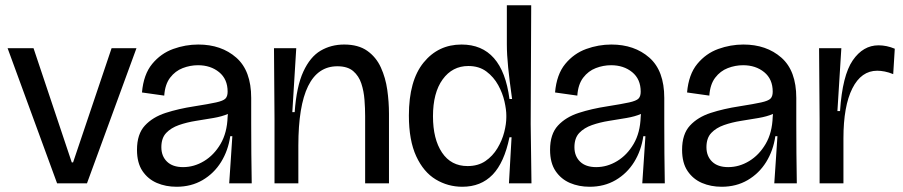

<svg xmlns="http://www.w3.org/2000/svg" viewBox="-20 -700 3447 733"><path d="M198 0 9 -516H108L254 -80H259L406 -516H501L312 0Z M654 13Q613 13 579 -1.5Q545 -16 524 -47Q503 -78 503 -128Q503 -188 533 -220.5Q563 -253 612.5 -269Q662 -285 721 -294Q778 -303 805 -309Q832 -315 840.5 -323.5Q849 -332 849 -350Q849 -398 816.5 -424.5Q784 -451 736 -451Q706 -451 677.5 -440Q649 -429 629.5 -403.5Q610 -378 607 -335L522 -347Q528 -416 561 -456Q594 -496 641 -513Q688 -530 737 -530Q825 -530 882 -480Q939 -430 939 -326V-228Q939 -171 939.5 -114Q940 -57 941 0H855Q858 -46 861 -89Q864 -132 867 -180H859Q851 -125 824 -81.5Q797 -38 753.5 -12.5Q710 13 654 13ZM679 -62Q721 -62 759 -85Q797 -108 822 -150.5Q847 -193 849 -254L850 -265Q827 -255 794.5 -249.5Q762 -244 727.5 -238.5Q693 -233 663 -222.5Q633 -212 614.5 -192.5Q596 -173 596 -138Q596 -104 617.5 -83Q639 -62 679 -62Z M1028 0V-245L1026 -516H1111L1096 -272H1105Q1112 -370 1138 -426.5Q1164 -483 1204 -506.5Q1244 -530 1294 -530Q1348 -530 1382 -506Q1416 -482 1434 -442.5Q1452 -403 1458.5 -357Q1465 -311 1465 -266V0H1374V-257Q1374 -286 1371.5 -319Q1369 -352 1359.5 -381Q1350 -410 1328.5 -428.5Q1307 -447 1268 -447Q1119 -447 1119 -144V0Z M1745 13Q1690 13 1643.5 -15Q1597 -43 1569 -103.5Q1541 -164 1541 -259Q1541 -392 1597 -461Q1653 -530 1742 -530Q1898 -530 1925 -322H1935Q1925 -393 1920 -442.5Q1915 -492 1915 -530V-680H2008L2006 -227L2009 0H1923L1933 -176H1925Q1905 -79 1860.5 -33Q1816 13 1745 13ZM1765 -66Q1805 -66 1833 -85Q1861 -104 1879 -134Q1897 -164 1905 -195.5Q1913 -227 1913 -252V-260Q1913 -281 1906 -312.5Q1899 -344 1882 -375Q1865 -406 1837 -427Q1809 -448 1768 -448Q1707 -448 1670 -397Q1633 -346 1633 -256Q1633 -169 1667.5 -117.5Q1702 -66 1765 -66Z M2231 13Q2190 13 2156 -1.5Q2122 -16 2101 -47Q2080 -78 2080 -128Q2080 -188 2110 -220.5Q2140 -253 2189.5 -269Q2239 -285 2298 -294Q2355 -303 2382 -309Q2409 -315 2417.5 -323.5Q2426 -332 2426 -350Q2426 -398 2393.5 -424.5Q2361 -451 2313 -451Q2283 -451 2254.5 -440Q2226 -429 2206.5 -403.5Q2187 -378 2184 -335L2099 -347Q2105 -416 2138 -456Q2171 -496 2218 -513Q2265 -530 2314 -530Q2402 -530 2459 -480Q2516 -430 2516 -326V-228Q2516 -171 2516.5 -114Q2517 -57 2518 0H2432Q2435 -46 2438 -89Q2441 -132 2444 -180H2436Q2428 -125 2401 -81.5Q2374 -38 2330.5 -12.5Q2287 13 2231 13ZM2256 -62Q2298 -62 2336 -85Q2374 -108 2399 -150.5Q2424 -193 2426 -254L2427 -265Q2404 -255 2371.5 -249.5Q2339 -244 2304.5 -238.5Q2270 -233 2240 -222.5Q2210 -212 2191.5 -192.5Q2173 -173 2173 -138Q2173 -104 2194.5 -83Q2216 -62 2256 -62Z M2735 13Q2694 13 2660 -1.5Q2626 -16 2605 -47Q2584 -78 2584 -128Q2584 -188 2614 -220.5Q2644 -253 2693.5 -269Q2743 -285 2802 -294Q2859 -303 2886 -309Q2913 -315 2921.5 -323.5Q2930 -332 2930 -350Q2930 -398 2897.5 -424.5Q2865 -451 2817 -451Q2787 -451 2758.5 -440Q2730 -429 2710.5 -403.5Q2691 -378 2688 -335L2603 -347Q2609 -416 2642 -456Q2675 -496 2722 -513Q2769 -530 2818 -530Q2906 -530 2963 -480Q3020 -430 3020 -326V-228Q3020 -171 3020.5 -114Q3021 -57 3022 0H2936Q2939 -46 2942 -89Q2945 -132 2948 -180H2940Q2932 -125 2905 -81.5Q2878 -38 2834.5 -12.5Q2791 13 2735 13ZM2760 -62Q2802 -62 2840 -85Q2878 -108 2903 -150.5Q2928 -193 2930 -254L2931 -265Q2908 -255 2875.5 -249.5Q2843 -244 2808.5 -238.5Q2774 -233 2744 -222.5Q2714 -212 2695.5 -192.5Q2677 -173 2677 -138Q2677 -104 2698.5 -83Q2720 -62 2760 -62Z M3109 0V-245L3107 -516H3192L3177 -276H3187Q3196 -412 3235.5 -469.5Q3275 -527 3334 -527Q3365 -527 3396 -514L3390 -417Q3373 -424 3357.5 -427Q3342 -430 3329 -430Q3268 -430 3234 -362.5Q3200 -295 3200 -172V0Z"/></svg>

Font: Bricolage Grotesque 48pt
Style: Regular
Weight: 400
Designer: Mathieu Triay
Foundry: Atelier Triay
Version: Version 1.000; ttfautohint (v1.8.4.7-5d5b);gftools[0.9.32]